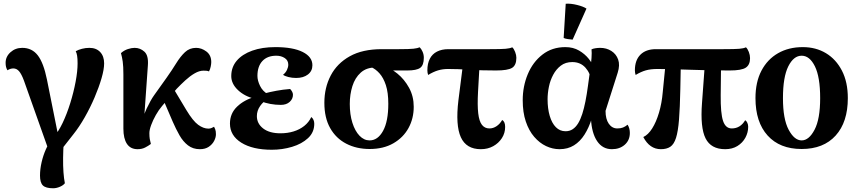

<svg xmlns="http://www.w3.org/2000/svg" viewBox="-20 -783 4589 1027"><path d="M303 24 240 20 108 -352Q95 -387 82 -402Q69 -417 51 -417Q44 -417 35.5 -414.5Q27 -412 20 -407Q15 -415 12.5 -424.5Q10 -434 10 -447Q10 -480 36 -503.5Q62 -527 99 -527Q151 -527 182 -487Q213 -447 231 -358L293 -49L266 -50Q292 -77 315 -125.5Q338 -174 356 -232Q374 -290 384.5 -346Q395 -402 395 -444Q395 -470 392.5 -485Q390 -500 385 -509Q399 -517 418.5 -522Q438 -527 458 -527Q495 -527 516 -504.5Q537 -482 537 -444Q537 -412 523 -364Q509 -316 486 -262Q463 -208 433.5 -156Q404 -104 372 -64ZM264 224Q225 224 209.5 209Q194 194 194 156Q194 122 202.5 85Q211 48 225.5 15.5Q240 -17 258 -39L321 -26Q318 20 317.5 62Q317 104 319.5 138.5Q322 173 327 197Q319 208 300.5 216Q282 224 264 224Z M716 15Q678 15 659 -13.5Q640 -42 640 -95V-385Q640 -428 636.5 -453Q633 -478 627 -499Q644 -514 664 -520.5Q684 -527 700 -527Q730 -527 752.5 -506.5Q775 -486 771 -433L747 -93L735 -105Q743 -157 764.5 -202.5Q786 -248 804 -273L871 -367Q900 -408 922.5 -444.5Q945 -481 969.5 -504Q994 -527 1029 -527Q1058 -527 1084 -507.5Q1110 -488 1110 -451Q1110 -441 1107 -426.5Q1104 -412 1098 -401Q1091 -404 1083.5 -404.5Q1076 -405 1068 -405Q1046 -405 1021 -390.5Q996 -376 971.5 -353.5Q947 -331 925 -308L847 -216Q829 -195 813.5 -167.5Q798 -140 788.5 -114Q779 -88 779 -71Q779 -52 781 -40Q783 -28 787 -13Q774 -3 756.5 6Q739 15 716 15ZM1049 15Q1012 15 985.5 -5.5Q959 -26 940 -59.5Q921 -93 904 -132L837 -288L886 -346L977 -194Q1012 -136 1040 -115.5Q1068 -95 1095 -95Q1104 -95 1112 -98.5Q1120 -102 1125 -105Q1127 -102 1131 -92Q1135 -82 1135 -65Q1135 -48 1125.5 -29.5Q1116 -11 1097 2Q1078 15 1049 15Z M1434 18Q1331 18 1270.5 -20Q1210 -58 1210 -122Q1210 -176 1248 -212.5Q1286 -249 1346 -266L1345 -254Q1289 -267 1253 -301Q1217 -335 1217 -376Q1217 -424 1246.5 -458.5Q1276 -493 1329 -512Q1382 -531 1453 -531Q1547 -531 1599 -505Q1651 -479 1651 -434Q1651 -403 1627 -384.5Q1603 -366 1564 -366Q1542 -366 1522.5 -371Q1503 -376 1494 -383Q1508 -394 1515 -409Q1522 -424 1522 -437Q1522 -460 1503 -472.5Q1484 -485 1458 -485Q1410 -485 1383.5 -456.5Q1357 -428 1357 -377Q1357 -352 1371 -323.5Q1385 -295 1413 -279L1411 -251Q1389 -241 1371.5 -216Q1354 -191 1354 -162Q1354 -122 1387.5 -96Q1421 -70 1480 -70Q1518 -70 1550.5 -80Q1583 -90 1607.5 -109.5Q1632 -129 1645 -157Q1653 -151 1657 -141.5Q1661 -132 1661 -121Q1661 -75 1627.5 -44Q1594 -13 1542 2.5Q1490 18 1434 18ZM1482 -222Q1454 -222 1426.5 -227Q1399 -232 1374 -242L1393 -283Q1424 -291 1458.5 -297.5Q1493 -304 1532 -307Q1547 -291 1547 -276Q1547 -254 1529.5 -238Q1512 -222 1482 -222Z M1957 14Q1887 14 1832 -14.5Q1777 -43 1746 -98Q1715 -153 1715 -233Q1715 -314 1749 -379Q1783 -444 1851 -482Q1919 -520 2022 -520H2115Q2170 -520 2192 -522.5Q2214 -525 2225 -530Q2234 -521 2240.5 -506Q2247 -491 2247 -474Q2247 -434 2227.5 -420Q2208 -406 2158 -406H2035L1988 -422Q1940 -422 1909.5 -394.5Q1879 -367 1865 -322.5Q1851 -278 1851 -227Q1851 -170 1865 -126Q1879 -82 1903 -57Q1927 -32 1957 -32Q2001 -32 2029 -83Q2057 -134 2057 -228Q2057 -288 2044 -327.5Q2031 -367 2010 -390.5Q1989 -414 1965 -424L2029 -430Q2068 -420 2105.5 -389.5Q2143 -359 2168 -313.5Q2193 -268 2193 -212Q2193 -149 2165 -98Q2137 -47 2084 -16.5Q2031 14 1957 14Z M2552 15Q2474 15 2445 -49Q2416 -113 2432 -246L2458 -451H2546L2537 -292Q2533 -220 2538 -177Q2543 -134 2558 -115Q2573 -96 2598 -96Q2618 -96 2636 -108Q2654 -120 2666 -141Q2674 -137 2678 -127.5Q2682 -118 2682 -104Q2682 -71 2664.5 -44Q2647 -17 2618 -1Q2589 15 2552 15ZM2270 -382Q2266 -394 2266 -407Q2266 -443 2279 -468.5Q2292 -494 2317.5 -507Q2343 -520 2378 -520H2600Q2660 -520 2684 -522Q2708 -524 2720 -530Q2729 -522 2735.5 -505Q2742 -488 2742 -474Q2742 -434 2719 -420Q2696 -406 2633 -406Q2554 -406 2491.5 -410Q2429 -414 2376 -414Q2348 -414 2323 -406.5Q2298 -399 2270 -382Z M2973 15Q2936 15 2901 -1.5Q2866 -18 2837.5 -51Q2809 -84 2792.5 -133Q2776 -182 2776 -247Q2776 -321 2803 -386Q2830 -451 2881.5 -491Q2933 -531 3004 -531Q3046 -531 3077.5 -512.5Q3109 -494 3129.5 -468Q3150 -442 3157 -417L3140 -352Q3139 -390 3112 -420.5Q3085 -451 3041 -451Q3005 -451 2980 -432Q2955 -413 2939 -383Q2923 -353 2916 -318.5Q2909 -284 2909 -252Q2909 -202 2920.5 -163Q2932 -124 2953.5 -102.5Q2975 -81 3005 -81Q3027 -81 3043.5 -92Q3060 -103 3072.5 -123.5Q3085 -144 3094.5 -173.5Q3104 -203 3111.5 -241Q3119 -279 3125 -324L3137 -412Q3142 -444 3144 -473Q3146 -502 3144 -519Q3152 -523 3165 -525Q3178 -527 3190 -527Q3224 -527 3250 -510.5Q3276 -494 3286.5 -464.5Q3297 -435 3284 -394L3219 -190Q3219 -146 3236.5 -121Q3254 -96 3282 -96Q3300 -96 3312.5 -101Q3325 -106 3337 -116Q3349 -97 3349 -72Q3349 -33 3322 -9Q3295 15 3253 15Q3203 15 3174 -28Q3145 -71 3141 -148H3145Q3130 -100 3106.5 -63Q3083 -26 3050 -5.5Q3017 15 2973 15ZM3043 -571Q3031 -572 3017 -574Q3003 -576 2995 -580L3006 -763Q3033 -765 3067 -756.5Q3101 -748 3117 -737Z M3859 15Q3783 15 3754 -43Q3725 -101 3735 -232L3751 -451H3837L3835 -274Q3834 -177 3847.5 -136.5Q3861 -96 3894 -96Q3917 -96 3935 -107Q3953 -118 3966 -140Q3973 -136 3977.5 -126Q3982 -116 3982 -105Q3982 -74 3967 -46.5Q3952 -19 3924.5 -2Q3897 15 3859 15ZM3515 15Q3455 15 3421 -50Q3447 -62 3468.5 -96Q3490 -130 3505 -180.5Q3520 -231 3525 -290L3542 -462H3622L3619 -306Q3617 -206 3612 -143Q3607 -80 3596 -45.5Q3585 -11 3565.5 2Q3546 15 3515 15ZM3380 -382Q3376 -394 3376 -407Q3376 -461 3405.5 -490.5Q3435 -520 3488 -520H3850Q3910 -520 3934 -522Q3958 -524 3970 -530Q3979 -522 3985.5 -505Q3992 -488 3992 -472Q3992 -436 3969 -421Q3946 -406 3883 -406Q3832 -406 3776.5 -407Q3721 -408 3668 -410Q3615 -412 3570.5 -413Q3526 -414 3497 -414Q3460 -414 3434 -406.5Q3408 -399 3380 -382Z M4268 14Q4151 14 4086 -58Q4021 -130 4021 -258Q4021 -344 4053 -405Q4085 -466 4142 -498.5Q4199 -531 4274 -531Q4344 -531 4398 -498.5Q4452 -466 4483.5 -405Q4515 -344 4515 -258Q4515 -130 4450 -58Q4385 14 4268 14ZM4268 -32Q4307 -32 4337 -89Q4367 -146 4367 -258Q4367 -371 4339 -428Q4311 -485 4268 -485Q4225 -485 4196.5 -428Q4168 -371 4168 -258Q4168 -146 4198.5 -89Q4229 -32 4268 -32Z"/></svg>

Font: Arima Thin
Style: Regular
Weight: 100
Designer: Joana Correia and Natanael Gama
Foundry: NDISCOVER
Version: Version 1.101;gftools[0.9.23]